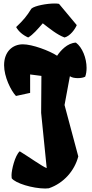

<svg xmlns="http://www.w3.org/2000/svg" viewBox="-20 -1000 528 1098"><path d="M45.9 1.5C45.9 7.3 46.4 13.2 46.9 19.5C68.4 47.9 165 77.6 238.3 78.1C245.6 78.1 252.4 77.6 259.3 76.7C345.2 47.4 406.7 -24.4 427.7 -105.5L349.1 -399.4L379.4 -563H381.8C391.1 -556.2 408.2 -553.2 425.3 -553.2C441.4 -553.2 458 -556.2 467.3 -561.5C472.7 -576.2 475.1 -593.8 475.1 -611.8C475.1 -667.5 450.7 -729.5 414.1 -756.3C364.7 -754.4 325.2 -709 306.6 -681.2C262.7 -710 165 -746.6 110.8 -746.6C52.2 -746.6 3.4 -705.1 3.4 -627C3.4 -560.5 42.5 -481.4 71.3 -451.2L152.3 -468.8V-574.2L216.8 -565.9L215.3 -354.5L247.1 -38.6C224.1 -46.4 141.1 -105.5 92.8 -134.8C64.9 -109.9 45.9 -26.9 45.9 1.5ZM141.1 -785.6C168 -800.8 195.3 -833 224.6 -866.7C264.2 -836.4 305.7 -801.8 349.1 -785.6C381.8 -793.9 410.2 -834.5 418.9 -856.4L317.4 -978C310.1 -979.5 300.8 -980 291.5 -980C248 -980 178.2 -967.3 159.7 -950.7C131.8 -905.8 113.3 -884.3 72.3 -845.2C85.4 -821.3 109.4 -799.8 141.1 -785.6Z"/></svg>

Font: Fruktur
Style: Regular
Weight: 400
Designer: Viktoriya Grabowska
Foundry: Viktoriya Grabowska
Version: Version 1.002